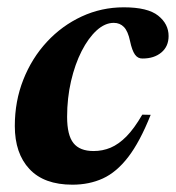

<svg xmlns="http://www.w3.org/2000/svg" viewBox="-20 -492 481 525"><path d="M291 -429.5Q267 -429.5 244.2 -408.8Q221.5 -388 203.2 -352.2Q185 -316.5 174.2 -270Q163.5 -223.5 163.5 -172.5Q163.5 -122.5 180.8 -100.8Q198 -79 236 -79Q260.5 -79 282.5 -88.2Q304.5 -97.5 325.8 -119Q347 -140.5 369 -178.5L392 -178Q362.5 -104 330.5 -62.5Q298.5 -21 261.2 -4Q224 13 178 13Q100.5 13 60.5 -29.8Q20.5 -72.5 20.5 -147.5Q20.5 -215.5 43.8 -274.2Q67 -333 108.2 -377.5Q149.5 -422 203.5 -447Q257.5 -472 318.5 -472Q384 -472 412.5 -449.2Q441 -426.5 441 -393.5Q441 -365 421.2 -348.5Q401.5 -332 370 -332Q357 -331.5 349 -342.8Q341 -354 335.5 -380Q330 -406.5 319 -418Q308 -429.5 291 -429.5Z"/></svg>

Font: Newsreader 36pt
Style: Bold Italic
Weight: 700
Italic angle: -17°
Designer: Hugues Gentile
Foundry: Production Type
Version: Version 1.003